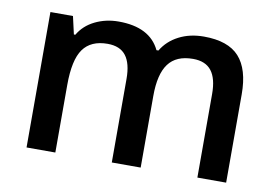

<svg xmlns="http://www.w3.org/2000/svg" viewBox="-64 -652 1083 754"><g transform="rotate(10 478.0 -275.0)"><path d="M537.1 0H421.9V-333Q421.9 -395 398.4 -425.5Q375 -456.1 325.2 -456.1Q258.8 -456.1 227.8 -412.8Q196.8 -369.6 196.8 -269V0H82V-540H171.9L188 -469.2H193.8Q216.3 -507.8 259 -528.8Q301.8 -549.8 353 -549.8Q477.5 -549.8 518.1 -464.8H525.9Q549.8 -504.9 593.3 -527.3Q636.7 -549.8 692.9 -549.8Q789.6 -549.8 833.7 -501Q877.9 -452.1 877.9 -352.1V0H763.2V-333Q763.2 -395 739.5 -425.5Q715.8 -456.1 666 -456.1Q599.1 -456.1 568.1 -414.3Q537.1 -372.6 537.1 -286.1Z"/></g></svg>

Font: f2_56222          
Style: Regular
Weight: 600
Foundry: Ascender Corporation
Version: Version 1.10